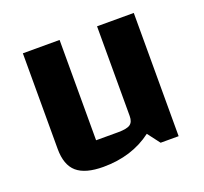

<svg xmlns="http://www.w3.org/2000/svg" viewBox="-96 -610 776 732"><g transform="rotate(-20 292.5 -244.0)"><path d="M515 -500V0H442L404 -50Q363 -19 313.5 -3.5Q264 12 206 12Q133 12 99 -17.5Q65 -47 65 -112V-500H214V-93H303Q339 -93 352.5 -102.5Q366 -112 366 -136V-500Z"/></g></svg>

Font: Changa SemiBold
Style: Regular
Weight: 600
Designer: Eduardo Rodriguez Tunni
Foundry: Eduardo Rodriguez Tunni
Version: Version 3.002; ttfautohint (v1.8.2)